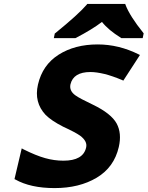

<svg xmlns="http://www.w3.org/2000/svg" viewBox="-20 -951 754 981"><path d="M514 -573Q472 -583 442 -583Q355 -583 340 -520Q333 -487 365 -464Q387 -448 455 -416Q548 -371 576 -320Q603 -270 587 -200Q563 -96 474 -43Q385 10 259 10Q136 10 58 -34L54 -36L91 -193L100 -188Q164 -156 211 -143Q257 -130 304 -130Q405 -130 420 -197Q428 -229 389 -258Q365 -275 302 -304Q243 -334 213 -364Q153 -428 174 -519Q197 -619 279.5 -671.5Q362 -724 479 -724Q587 -724 689 -673L695 -670L610 -539L604 -542Q554 -563 514 -573ZM620 -931 621 -927Q643 -869 713 -782L714 -780L709 -756H600L599 -757Q534 -797 501 -839Q450 -800 367 -757L365 -756H255L260 -780L263 -782Q380 -877 423 -927L426 -931Z"/></svg>

Font: Passageway
Style: BdIt
Weight: 700
Foundry: Ascender Corporation
Version: Version 1.11